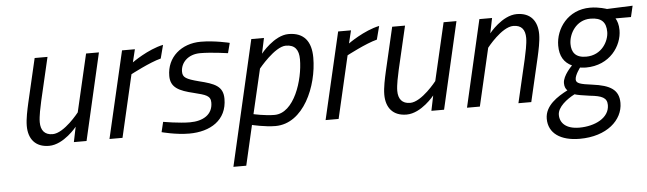

<svg xmlns="http://www.w3.org/2000/svg" viewBox="-47 -689 3713 1101"><g transform="rotate(-5 1809.5 -138.5)"><path d="M396 -168C396 -168 309 -56 242 -56C196 -56 174 -84 174 -131C174 -165 186 -219 193 -251L251 -500H177L118 -246C110 -210 98 -157 98 -116C98 -41 137 9 216 9C301 9 377 -87 377 -87L359 0H432L547 -500H473Z M639 0 722 -359C722 -359 833 -418 897 -434L917 -511C829 -493 736 -426 736 -426L754 -500H680L564 0Z M1299 -489C1299 -489 1214 -510 1134 -510C1022 -510 937 -438 937 -330C937 -263 985 -241 1069 -221C1137 -204 1164 -197 1164 -157C1164 -88 1108 -55 1032 -55C971 -55 879 -71 879 -71L865 -13C865 -13 946 9 1023 9C1144 9 1241 -49 1241 -172C1241 -245 1193 -263 1104 -285C1031 -304 1012 -315 1012 -348C1012 -400 1055 -445 1125 -445C1189 -445 1284 -431 1284 -431L1299 -489Z M1618 -445C1670 -445 1692 -415 1692 -360C1692 -242 1633 -55 1519 -55C1464 -55 1399 -70 1399 -70L1459 -327C1459 -327 1554 -445 1618 -445ZM1332 221 1385 -9C1385 -9 1459 9 1519 9C1681 9 1769 -199 1769 -363C1769 -455 1729 -510 1639 -510C1556 -510 1478 -411 1478 -411L1497 -500H1424L1258 221Z M1883 0 1966 -359C1966 -359 2077 -418 2141 -434L2161 -511C2073 -493 1980 -426 1980 -426L1998 -500H1924L1808 0Z M2454 -168C2454 -168 2367 -56 2300 -56C2254 -56 2232 -84 2232 -131C2232 -165 2244 -219 2251 -251L2309 -500H2235L2176 -246C2168 -210 2156 -157 2156 -116C2156 -41 2195 9 2274 9C2359 9 2435 -87 2435 -87L2417 0H2490L2605 -500H2531Z M2773 -332C2773 -332 2860 -444 2927 -444C2975 -444 2995 -416 2995 -369C2995 -335 2983 -281 2976 -249L2918 0H2992L3051 -254C3059 -290 3071 -343 3071 -384C3071 -459 3033 -510 2953 -510C2868 -510 2792 -413 2792 -413L2810 -500H2737L2622 0H2696Z M3328 -232C3267 -232 3245 -265 3245 -312C3245 -371 3289 -447 3371 -447C3436 -447 3461 -418 3461 -363C3461 -312 3420 -232 3328 -232ZM3330 -7C3399 0 3428 13 3428 55C3428 129 3344 170 3254 170C3178 170 3143 134 3143 87C3143 42 3198 0 3243 -23C3257 -18 3285 -13 3330 -7ZM3251 234C3407 234 3501 148 3501 49C3501 -27 3451 -56 3350 -69C3281 -78 3257 -84 3257 -107C3257 -133 3288 -173 3288 -173C3288 -173 3307 -170 3321 -170C3461 -170 3532 -278 3532 -367C3532 -399 3524 -421 3515 -436H3604L3619 -500L3471 -494C3471 -494 3427 -510 3375 -510C3246 -510 3174 -405 3174 -309C3174 -248 3198 -210 3243 -189C3243 -189 3188 -136 3188 -92C3188 -72 3194 -59 3204 -49C3146 -19 3072 27 3072 103C3072 187 3141 234 3251 234Z"/></g></svg>

Font: RazerF5
Style: Italic
Weight: 400
Foundry: Razer Inc.
Version: Version 2